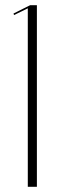

<svg xmlns="http://www.w3.org/2000/svg" viewBox="-20 -719 242 739"><path d="M122 0H87V-687L34 -661L32 -667L96 -699H122Z"/></svg>

Font: Moniqa ExtLt Narrow Display
Style: Regular
Weight: 200
Width: 4
Designer: Rajesh Rajput
Foundry: Rajesh Rajput
Version: Version 1.000